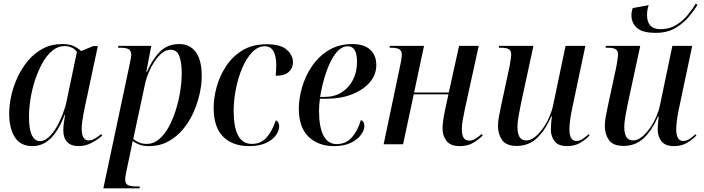

<svg xmlns="http://www.w3.org/2000/svg" viewBox="-20 -786 3834 1046"><path d="M157 10Q91 10 60.5 -39Q30 -88 30 -167Q30 -213 41.5 -265Q53 -317 76.5 -367Q100 -417 134.5 -457.5Q169 -498 215 -522Q261 -546 319 -546Q357 -546 381 -535Q405 -524 422 -508L488 -535H513L442 -202Q439 -189 435 -167Q431 -145 428 -123Q425 -101 425 -86Q425 -21 463 -21Q479 -21 495.5 -30.5Q512 -40 531 -55L537 -47Q515 -27 480.5 -8.5Q446 10 406 10Q368 10 346.5 -12Q325 -34 325 -75Q325 -98 328 -118Q331 -138 335 -162H333Q299 -74 256 -32Q213 10 157 10ZM198 -17Q221 -17 244 -37.5Q267 -58 286.5 -91Q306 -124 321 -162.5Q336 -201 343 -236L399 -503Q388 -519 370.5 -527Q353 -535 332 -535Q295 -535 264.5 -509.5Q234 -484 210.5 -441.5Q187 -399 170.5 -348.5Q154 -298 146 -246.5Q138 -195 138 -151Q138 -78 154.5 -47.5Q171 -17 198 -17Z M686 -434Q690 -453 692.5 -466.5Q695 -480 695 -486Q695 -511 680 -518.5Q665 -526 637 -526H623L625 -536H804L777 -394H780Q808 -459 849.5 -502.5Q891 -546 957 -546Q1014 -546 1046.5 -502.5Q1079 -459 1079 -371Q1079 -326 1067.5 -274.5Q1056 -223 1033.5 -172.5Q1011 -122 976.5 -81Q942 -40 896 -15Q850 10 792 10Q763 10 742.5 3Q722 -4 703 -18Q700 -2 697.5 9.5Q695 21 692 36L669 145Q667 155 664.5 169Q662 183 662 192Q662 216 678.5 223Q695 230 723 230H742L740 240H543ZM781 -2Q816 -2 846 -27Q876 -52 899 -94Q922 -136 938 -187Q954 -238 962 -290.5Q970 -343 970 -388Q970 -445 957 -480Q944 -515 909 -515Q885 -515 863 -497.5Q841 -480 822.5 -452Q804 -424 791 -393.5Q778 -363 772 -337L706 -29Q716 -20 734.5 -11Q753 -2 781 -2Z M1337 10Q1248 10 1196 -41Q1144 -92 1144 -199Q1144 -253 1160.5 -313Q1177 -373 1212 -426Q1247 -479 1301.5 -512Q1356 -545 1433 -545Q1509 -545 1542.5 -515Q1576 -485 1576 -446Q1576 -416 1553.5 -394.5Q1531 -373 1482 -373Q1483 -385 1484 -400Q1485 -415 1485 -432Q1484 -534 1423 -534Q1385 -534 1353.5 -501Q1322 -468 1299.5 -415Q1277 -362 1265 -300.5Q1253 -239 1253 -182Q1253 -2 1352 -2Q1401 -2 1431.5 -36Q1462 -70 1483 -131Q1491 -127 1496 -119Q1501 -111 1501 -98Q1501 -74 1483 -49Q1465 -24 1429 -7Q1393 10 1337 10Z M1799 10Q1715 10 1661.5 -40.5Q1608 -91 1608 -195Q1608 -249 1625.5 -310Q1643 -371 1679 -424.5Q1715 -478 1770 -512Q1825 -546 1900 -546Q1962 -546 1996 -516Q2030 -486 2030 -431Q2030 -379 1994.5 -337.5Q1959 -296 1897.5 -272Q1836 -248 1758 -248H1723Q1721 -237 1719.5 -217.5Q1718 -198 1718 -184Q1718 -93 1742.5 -47Q1767 -1 1813 -1Q1865 -1 1897 -37.5Q1929 -74 1946 -132Q1955 -129 1960 -121.5Q1965 -114 1965 -99Q1965 -77 1946.5 -51.5Q1928 -26 1891.5 -8Q1855 10 1799 10ZM1748 -258Q1802 -258 1841.5 -283Q1881 -308 1903 -351Q1925 -394 1925 -449Q1925 -534 1875 -534Q1839 -534 1809.5 -496Q1780 -458 1758 -395Q1736 -332 1724 -258Z M2485 10Q2434 10 2412.5 -18.5Q2391 -47 2391 -85Q2391 -121 2404 -184L2423 -272H2234L2176 0H2070L2162 -438Q2169 -472 2169 -487Q2169 -510 2154.5 -518Q2140 -526 2112 -526H2102L2104 -536H2290L2236 -282H2425L2481 -536H2588L2512 -189Q2505 -156 2500.5 -130Q2496 -104 2496 -81Q2496 -52 2505.5 -36Q2515 -20 2536 -20Q2554 -20 2570 -30Q2586 -40 2604 -56L2610 -48Q2589 -27 2559 -8.5Q2529 10 2485 10Z M3070 10Q3022 10 3001.5 -16.5Q2981 -43 2981 -80Q2981 -93 2982.5 -113.5Q2984 -134 2987 -151H2983Q2949 -74 2904 -32.5Q2859 9 2795 9Q2738 9 2715.5 -23Q2693 -55 2693 -99Q2693 -124 2699 -156Q2705 -188 2711 -215L2756 -424Q2759 -443 2762 -461.5Q2765 -480 2765 -489Q2765 -511 2751 -518.5Q2737 -526 2710 -526H2697L2699 -536H2886L2817 -216Q2811 -187 2805 -152Q2799 -117 2799 -96Q2799 -60 2810 -40.5Q2821 -21 2847 -21Q2871 -21 2894 -39.5Q2917 -58 2937.5 -86.5Q2958 -115 2972.5 -148.5Q2987 -182 2993 -211L3061 -536H3169L3096 -190Q3091 -168 3086.5 -135.5Q3082 -103 3082 -83Q3082 -18 3120 -18Q3137 -18 3153.5 -28.5Q3170 -39 3187 -55L3192 -48Q3171 -26 3141 -8Q3111 10 3070 10Z M3553 -607Q3479 -607 3449.5 -634.5Q3420 -662 3420 -702Q3420 -722 3427 -742L3514 -758Q3505 -732 3505 -705Q3505 -627 3578 -627Q3626 -627 3662.5 -649Q3699 -671 3725.5 -703Q3752 -735 3770 -766L3780 -760Q3762 -730 3732 -694Q3702 -658 3658 -632.5Q3614 -607 3553 -607ZM3652 10Q3604 10 3583.5 -16.5Q3563 -43 3563 -80Q3563 -93 3564.5 -113.5Q3566 -134 3569 -151H3565Q3531 -74 3486 -32.5Q3441 9 3377 9Q3320 9 3297.5 -23Q3275 -55 3275 -99Q3275 -124 3281 -156Q3287 -188 3293 -215L3338 -424Q3341 -443 3344 -461.5Q3347 -480 3347 -489Q3347 -511 3333 -518.5Q3319 -526 3292 -526H3279L3281 -536H3468L3399 -216Q3393 -187 3387 -152Q3381 -117 3381 -96Q3381 -60 3392 -40.5Q3403 -21 3429 -21Q3453 -21 3476 -39.5Q3499 -58 3519.5 -86.5Q3540 -115 3554.5 -148.5Q3569 -182 3575 -211L3643 -536H3751L3678 -190Q3673 -168 3668.5 -135.5Q3664 -103 3664 -83Q3664 -18 3702 -18Q3719 -18 3735.5 -28.5Q3752 -39 3769 -55L3774 -48Q3753 -26 3723 -8Q3693 10 3652 10Z"/></svg>

Font: Noto Serif Display SemiCondensed Medium
Style: Italic
Weight: 500
Width: 4
Italic angle: -12°
Designer: Monotype Design Team
Foundry: Monotype Imaging Inc.
Version: Version 2.009